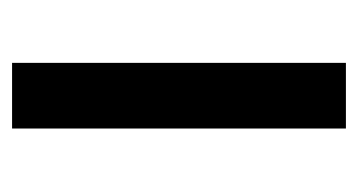

<svg xmlns="http://www.w3.org/2000/svg" viewBox="-154 -424 579 310"><g transform="rotate(90 135.0 -269.5)"><path d="M188 0V-539H82V0Z"/></g></svg>

Font: Noto Sans Georgian Medium
Style: Regular
Weight: 500
Designer: Monotype Design Team, Akaki Razmadze
Foundry: Google LLC
Version: Version 2.005